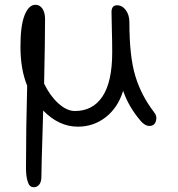

<svg xmlns="http://www.w3.org/2000/svg" viewBox="-20 -516 740 797"><path d="M121.1 261.2Q111.8 261.2 105.2 256.1Q98.6 251 93.3 231.7Q87.9 212.4 87.9 179.2Q87.9 16.6 92.8 -160.2Q64.9 -228 64.9 -323.2Q64.9 -410.6 82.3 -453.4Q99.6 -496.1 127 -496.1Q145 -496.1 156 -480.2Q167 -464.4 167 -437Q167 -348.6 163.1 -168.9Q187 -119.1 221.9 -87.2Q256.8 -55.2 291 -55.2Q365.2 -55.2 405.5 -115.7Q445.8 -176.3 445.8 -298.8Q445.8 -346.2 444.3 -394.3Q442.9 -442.4 442.9 -465.8Q442.9 -494.1 465.8 -494.1Q487.3 -494.1 502.2 -474.1Q517.1 -454.1 517.1 -422.9Q517.1 -282.2 541.5 -201.2Q565.9 -120.1 619.1 -50.8Q633.3 -33.7 627.2 -13.4Q621.1 6.8 600.1 6.8Q581.5 6.8 563 -15.1Q512.7 -74.7 491.2 -139.2Q469.7 -69.3 419.2 -29.8Q368.7 9.8 303.2 9.8Q224.6 9.8 159.2 -57.1Q158.2 -13.7 156.2 47.6Q154.3 108.9 153.1 149.7Q151.9 190.4 151.9 215.8Q151.9 239.7 142.6 250.5Q133.3 261.2 121.1 261.2Z"/></svg>

Font: Shantell Sans Irregular
Style: Regular
Weight: 300
Designer: Stephen Nixon, Anya Danilova, Shantell Martin
Foundry: Arrow Type
Version: Version 1.006;[9816181b4]